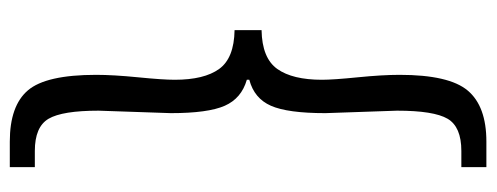

<svg xmlns="http://www.w3.org/2000/svg" viewBox="-323 -563 988 382"><g transform="rotate(90 171.0 -372.0)"><path d="M40 -344.7V-398.4Q95.7 -399.4 117.2 -429.7Q138.7 -460 138.7 -518.6Q138.7 -541 133.8 -589.8Q128.9 -638.7 128.9 -672.9Q128.9 -771.5 160.2 -808.6Q191.4 -845.7 261.7 -845.7H312.5V-795.9H280.3Q232.4 -795.9 216.3 -768.6Q200.2 -741.2 200.2 -668L205.1 -525.4Q205.1 -450.2 190.4 -417Q175.8 -383.8 138.7 -374V-369.1Q175.8 -358.4 190.4 -325.2Q205.1 -292 205.1 -217.8L200.2 -74.2Q200.2 -2 216.3 25.4Q232.4 52.7 280.3 52.7H312.5V102.5H261.7Q190.4 102.5 159.7 66.4Q128.9 30.3 128.9 -69.3Q128.9 -103.5 133.8 -152.8Q138.7 -202.1 138.7 -225.6Q138.7 -284.2 117.2 -314Q95.7 -343.8 40 -344.7Z"/></g></svg>

Font: GenEi M Gothic v2 Regular
Style: Regular
Weight: 400
Version: Version 2.0